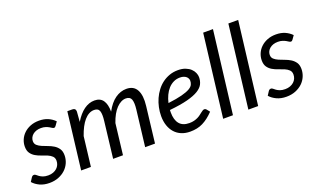

<svg xmlns="http://www.w3.org/2000/svg" viewBox="-77 -1169 2670 1611"><g transform="rotate(-20 1258.0 -364.0)"><path d="M356 -425.5Q352 -419.5 348 -416.8Q344 -414 338 -414Q331 -414 322.8 -419.5Q314.5 -425 302.8 -431.8Q291 -438.5 274 -444.2Q257 -450 233 -450Q210.5 -450 192 -443.8Q173.5 -437.5 160.2 -426.5Q147 -415.5 139.8 -400.8Q132.5 -386 132.5 -369.5Q132.5 -346 148 -332Q163.5 -318 187 -307.8Q210.5 -297.5 237.5 -288Q264.5 -278.5 288 -264Q311.5 -249.5 327 -227Q342.5 -204.5 342.5 -168.5Q342.5 -133.5 328.8 -101.5Q315 -69.5 289.2 -45.2Q263.5 -21 227.2 -6.5Q191 8 146 8Q97.5 8 60.2 -9.2Q23 -26.5 -0.5 -53.5L21.5 -87.5Q26 -94 31.2 -97.5Q36.5 -101 45 -101Q53 -101 61 -94Q69 -87 81 -78.2Q93 -69.5 111.2 -62.5Q129.5 -55.5 157.5 -55.5Q182 -55.5 201.8 -63Q221.5 -70.5 235.2 -83Q249 -95.5 256.2 -112.2Q263.5 -129 263.5 -148Q263.5 -173.5 248 -188.5Q232.5 -203.5 209 -213.5Q185.5 -223.5 158.5 -232.2Q131.5 -241 108 -254.8Q84.5 -268.5 69 -290.5Q53.5 -312.5 53.5 -349Q53.5 -381 66.2 -410.8Q79 -440.5 103 -463.5Q127 -486.5 161.2 -500.2Q195.5 -514 238.5 -514Q284 -514 318.8 -498.8Q353.5 -483.5 378.5 -457.5Z M429.5 0 490.5 -507H534.5Q565 -507 565 -477L558 -387Q595.5 -449.5 640.2 -481.8Q685 -514 734 -514Q785.5 -514 810 -478.8Q834.5 -443.5 834.5 -378Q872 -447.5 919.2 -480.8Q966.5 -514 1019 -514Q1084 -514 1111 -464Q1138 -414 1127 -322.5L1089 0H1001L1039.5 -322.5Q1046.5 -382 1035.8 -411Q1025 -440 987.5 -440Q966 -440 944.8 -429.2Q923.5 -418.5 903.5 -397.8Q883.5 -377 866.2 -346.2Q849 -315.5 835.5 -275.5V-275L803 0H715L753 -322.5Q760.5 -382 751 -411Q741.5 -440 704 -440Q680 -440 657.8 -428Q635.5 -416 615.8 -393.2Q596 -370.5 579 -337.8Q562 -305 548 -264L516.5 0Z M1474 -449.5Q1442.5 -449.5 1416 -436.5Q1389.5 -423.5 1369 -400.8Q1348.5 -378 1334 -347.2Q1319.5 -316.5 1311.5 -281Q1388.5 -290.5 1435 -302.8Q1481.5 -315 1506.5 -329.2Q1531.5 -343.5 1539.5 -360Q1547.5 -376.5 1547.5 -394.5Q1547.5 -403.5 1543.5 -413.2Q1539.5 -423 1530.8 -431Q1522 -439 1508 -444.2Q1494 -449.5 1474 -449.5ZM1615 -93.5Q1589.5 -67 1565 -48.2Q1540.5 -29.5 1515.2 -17Q1490 -4.5 1462.2 1.2Q1434.5 7 1402.5 7Q1359 7 1324.5 -7.5Q1290 -22 1266 -48.8Q1242 -75.5 1229 -113.5Q1216 -151.5 1216 -198.5Q1216 -237.5 1224.2 -276.2Q1232.5 -315 1248.2 -350Q1264 -385 1286.8 -415Q1309.5 -445 1338.8 -466.8Q1368 -488.5 1403.2 -501Q1438.5 -513.5 1479 -513.5Q1517.5 -513.5 1545.5 -502.5Q1573.5 -491.5 1591.5 -474.5Q1609.5 -457.5 1618.2 -437Q1627 -416.5 1627 -398Q1627 -365 1613.5 -337.2Q1600 -309.5 1564 -287.2Q1528 -265 1465 -248.5Q1402 -232 1303 -222Q1303 -216.5 1302.8 -211.2Q1302.5 -206 1302.5 -200.5Q1302.5 -133.5 1331.8 -98.2Q1361 -63 1420 -63Q1444 -63 1462.8 -68Q1481.5 -73 1496.2 -80.2Q1511 -87.5 1522.2 -96.2Q1533.5 -105 1542.8 -112.2Q1552 -119.5 1560 -124.5Q1568 -129.5 1576 -129.5Q1585.5 -129.5 1593 -121Z M1697.5 0 1787 -736.5H1874.5L1785 0Z M1922.5 0 2012 -736.5H2099.5L2010 0Z M2471.5 -425.5Q2467.5 -419.5 2463.5 -416.8Q2459.5 -414 2453.5 -414Q2446.5 -414 2438.2 -419.5Q2430 -425 2418.2 -431.8Q2406.5 -438.5 2389.5 -444.2Q2372.5 -450 2348.5 -450Q2326 -450 2307.5 -443.8Q2289 -437.5 2275.8 -426.5Q2262.5 -415.5 2255.2 -400.8Q2248 -386 2248 -369.5Q2248 -346 2263.5 -332Q2279 -318 2302.5 -307.8Q2326 -297.5 2353 -288Q2380 -278.5 2403.5 -264Q2427 -249.5 2442.5 -227Q2458 -204.5 2458 -168.5Q2458 -133.5 2444.2 -101.5Q2430.5 -69.5 2404.8 -45.2Q2379 -21 2342.8 -6.5Q2306.5 8 2261.5 8Q2213 8 2175.8 -9.2Q2138.5 -26.5 2115 -53.5L2137 -87.5Q2141.5 -94 2146.8 -97.5Q2152 -101 2160.5 -101Q2168.5 -101 2176.5 -94Q2184.5 -87 2196.5 -78.2Q2208.5 -69.5 2226.8 -62.5Q2245 -55.5 2273 -55.5Q2297.5 -55.5 2317.2 -63Q2337 -70.5 2350.8 -83Q2364.5 -95.5 2371.8 -112.2Q2379 -129 2379 -148Q2379 -173.5 2363.5 -188.5Q2348 -203.5 2324.5 -213.5Q2301 -223.5 2274 -232.2Q2247 -241 2223.5 -254.8Q2200 -268.5 2184.5 -290.5Q2169 -312.5 2169 -349Q2169 -381 2181.8 -410.8Q2194.5 -440.5 2218.5 -463.5Q2242.5 -486.5 2276.8 -500.2Q2311 -514 2354 -514Q2399.5 -514 2434.2 -498.8Q2469 -483.5 2494 -457.5Z"/></g></svg>

Font: Lato 2
Style: Italic
Weight: 400
Italic angle: -7°
Designer: Lukasz Dziedzic with Adam Twardoch and Botio Nikoltchev
Foundry: tyPoland Lukasz Dziedzic
Version: Version 2.015; 2015-08-06; http://www.latofonts.com/